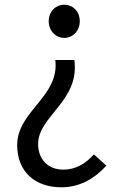

<svg xmlns="http://www.w3.org/2000/svg" viewBox="-20 -577 514 816"><path d="M241 219C321 219 384 180 432 127L379 79C344 119 300 144 250 144C179 144 142 95 142 35C142 -84 320 -148 296 -322H215C234 -166 53 -106 53 40C53 151 127 219 241 219ZM253 -416C290 -416 319 -446 319 -487C319 -528 290 -557 253 -557C217 -557 187 -528 187 -487C187 -446 217 -416 253 -416Z"/></svg>

Font: Noto Sans Mono CJK HK
Style: Regular
Weight: 400
Designer: Ryoko NISHIZUKA 西塚涼子 (kana, bopomofo & ideographs); Paul D. Hunt (Latin, Greek & Cyrillic); Sandoll Communications 산돌커뮤니
Foundry: Adobe
Version: Version 2.004;hotconv 1.0.118;makeotfexe 2.5.65603